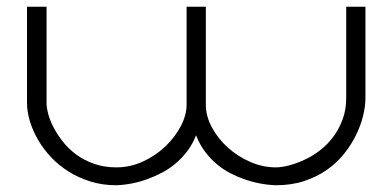

<svg xmlns="http://www.w3.org/2000/svg" viewBox="-20 -549 1161 569"><path d="M118 -529V-243Q118 -230 123 -211Q128 -192 139 -171Q150 -150 166.5 -129Q183 -108 206 -91Q229 -74 259 -63.5Q289 -53 325 -53Q366 -53 404 -70.5Q442 -88 470.5 -115.5Q499 -143 516 -175.5Q533 -208 533 -239V-529H590V-238Q590 -205 608 -171.5Q626 -138 655.5 -111.5Q685 -85 722 -69Q759 -53 797 -53Q815 -53 837.5 -59Q860 -65 883.5 -76Q907 -87 929 -104Q951 -121 968 -144Q985 -167 995.5 -195.5Q1006 -224 1006 -259V-529H1063V-259Q1063 -234 1056 -205.5Q1049 -177 1035 -148.5Q1021 -120 999.5 -93Q978 -66 948.5 -45.5Q919 -25 881.5 -12.5Q844 0 797 0Q747 -2 701 -19Q681 -26 661 -36.5Q641 -47 622.5 -62.5Q604 -78 588 -99Q572 -120 561 -148Q550 -120 533.5 -99Q517 -78 498 -62.5Q479 -47 458.5 -36.5Q438 -26 419 -19Q374 -2 325 0Q284 0 248.5 -11Q213 -22 183.5 -40.5Q154 -59 131 -83.5Q108 -108 92.5 -135Q77 -162 68.5 -190Q60 -218 60 -244V-529Z"/></svg>

Font: LuenTai2017
Style: Regular
Weight: 400
Designer: LuenTai
Foundry: Microsoft Corpration
Version: Version 1.00 November 27, 2016, initial release